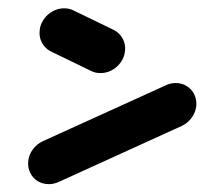

<svg xmlns="http://www.w3.org/2000/svg" viewBox="-20 -496 523 472"><path d="M77.4 -420Q78.5 -435.2 87.2 -448Q95.9 -460.7 109.3 -468.1Q122.6 -475.6 137.8 -475.6Q151.1 -475.6 162.2 -469.6L260.7 -421.9Q274.1 -414.8 281.5 -401.3Q288.9 -387.8 287.4 -371.9Q286.3 -356.7 277.6 -343.9Q268.9 -331.1 255.6 -323.7Q242.2 -316.3 227 -316.3Q213.7 -316.3 202.6 -322.2L104.1 -370Q90.7 -377 83.3 -390.6Q75.9 -404.1 77.4 -420ZM100 -43.3Q84.8 -43.3 72.8 -50.7Q60.7 -58.1 54.4 -70.9Q48.1 -83.7 49.3 -98.9Q50.7 -115.2 60.4 -128.3Q70 -141.5 84.4 -148.5L386.7 -285.9Q398.5 -291.9 411.9 -291.9Q427 -291.9 439.1 -284.4Q451.1 -277 457.4 -264.3Q463.7 -251.5 462.6 -236.3Q461.1 -220.4 451.5 -207Q441.9 -193.7 427.4 -186.7L125.6 -49.3Q113 -43.3 100 -43.3Z"/></svg>

Font: 26F Galaxy Sans Oblique
Style: Regular
Weight: 400
Italic angle: -5°
Designer: C₂₉H₂₅N₃O₅
Version: Version 1.200;FEAKit 1.0